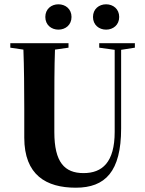

<svg xmlns="http://www.w3.org/2000/svg" viewBox="-20 -858 677 894"><path d="M28 -636 89 -627C92 -549 93 -442 93 -352V-217C93 -43 195 16 333 16C470 16 544 -59 544 -260V-626L608 -636V-657H442V-636L514 -626V-244C514 -102 456 -52 369 -52C281 -52 233 -102 233 -243V-352C233 -442 233 -549 236 -627L299 -636V-657H28ZM252 -720C285 -720 313 -742 313 -779C313 -816 285 -838 252 -838C219 -838 191 -816 191 -779C191 -742 219 -720 252 -720ZM474 -720C507 -720 535 -742 535 -779C535 -816 507 -838 474 -838C441 -838 413 -816 413 -779C413 -742 441 -720 474 -720Z"/></svg>

Font: Source Serif 4 Display
Style: Bold
Weight: 700
Designer: Frank Grießhammer
Foundry: Adobe Systems Incorporated
Version: Version 4.004;hotconv 1.0.117;makeotfexe 2.5.65602